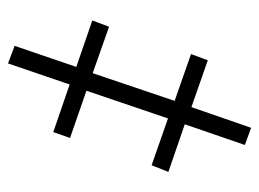

<svg xmlns="http://www.w3.org/2000/svg" viewBox="-106 -558 663 492"><g transform="rotate(90 226.0 -312.5)"><path d="M308 -624 352 -608 299 -454 421 -412 404 -369 284 -411 213 -202 334 -160 319 -117 197 -159 143 -1 98 -18 152 -176 33 -217 49 -260 168 -218 239 -428 119 -470 135 -513 255 -471Z"/></g></svg>

Font: Noto Sans ExtraCondensed Light
Style: Regular
Weight: 300
Width: 2
Designer: Monotype Design Team
Foundry: Monotype Imaging Inc.
Version: Version 2.013; ttfautohint (v1.8.4.7-5d5b)